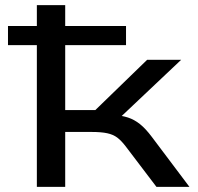

<svg xmlns="http://www.w3.org/2000/svg" viewBox="-20 -725 767 745"><path d="M123 0V-550H11V-624H123V-705H233V-624H469V-550H233V-298H350L551 -493H683L428 -252L415 -280Q452 -277 476.5 -269Q501 -261 523 -243.5Q545 -226 569 -194L715 0H587L467 -158Q450 -180 434.5 -191.5Q419 -203 396 -208Q373 -213 335 -213H233V0Z"/></svg>

Font: Nunito Sans 7pt Expanded Medium
Style: Regular
Weight: 500
Width: 7
Designer: Vernon Adams
Foundry: Vernon Adams
Version: Version 3.101;gftools[0.9.27]